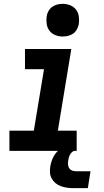

<svg xmlns="http://www.w3.org/2000/svg" viewBox="-20 -785 540 999"><path d="M29 0V-105H156L209 -425H110V-530H351L281 -105H379V0ZM306 -595Q286 -595 267.5 -602.5Q249 -610 237.5 -625Q226 -640 223 -660Q220 -680 223 -701Q225 -715 232.5 -728Q240 -741 252 -749.5Q264 -758 278 -761.5Q292 -765 306 -765Q327 -765 345.5 -757.5Q364 -750 375.5 -735Q387 -720 390 -700Q393 -680 390 -659Q387 -645 380 -632Q373 -619 361 -610.5Q349 -602 334.5 -598.5Q320 -595 306 -595ZM362 194Q345 194 328 191.5Q311 189 296 183.5Q281 178 268.5 167.5Q256 157 248.5 143Q241 129 240 112.5Q239 96 242 79Q246 56 256.5 34Q267 12 286 -4Q305 -20 328.5 -27Q352 -34 374 -34L369 0Q361 0 354.5 6.5Q348 13 344 20Q340 27 338 35Q336 43 335 51Q333 62 334 72.5Q335 83 340.5 91Q346 99 355.5 102.5Q365 106 376 106H451L437 194Z"/></svg>

Font: Iosevka Curly Slab XBdObl
Style: Regular
Weight: 800
Italic angle: -9°
Monospace: yes
Designer: Belleve Invis
Foundry: Belleve Invis
Version: Version 11.1.0; ttfautohint (v1.8.3)